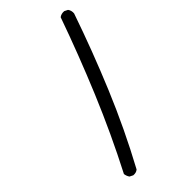

<svg xmlns="http://www.w3.org/2000/svg" viewBox="-273 -888 1046 1046"><g transform="rotate(-45 250.0 -365.5)"><path d="M87.9 84 68.4 74.2Q58.6 60.5 56.6 43Q162.1 -161.1 251.5 -375Q340.8 -588.9 417 -804.7Q432.6 -816.4 454.1 -814.5L473.6 -804.7Q485.4 -789.1 483.4 -767.6Q409.2 -551.8 320.8 -339.8Q232.4 -127.9 123 74.2Q109.4 85.9 87.9 84Z"/></g></svg>

Font: NaikaiFont
Style: Regular
Weight: 400
Version: Version 1.67